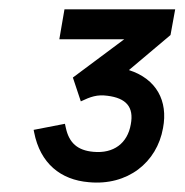

<svg xmlns="http://www.w3.org/2000/svg" viewBox="-20 -720 395 411"><path d="M170 -330C253 -322 316 -372 329 -446C340 -504 315 -551 256 -570L345 -645L355 -700H118L107 -636H246L136 -554L153 -503C174 -513 188 -518 210 -515C250 -510 267 -491 260 -454C253 -413 223 -391 180 -395C146 -398 128 -414 121 -446L119 -455L52 -442L53 -437C66 -370 110 -335 170 -330Z"/></svg>

Font: Fixel Display
Style: Italic
Weight: 400
Italic angle: -10°
Designer: AlfaBravo + MacPaw
Foundry: Kyrylo Tkachov, Marchela Mozhyna, Serhii Makarenko, Maria Weinstein, Zakhar Kryvoshyya
Version: Version 1.210;Glyphs 3.2 (3217)